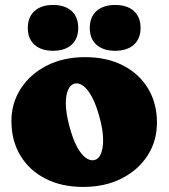

<svg xmlns="http://www.w3.org/2000/svg" viewBox="-20 -722 664 756"><path d="M315.5 -497Q401 -497 464.5 -464.2Q528 -431.5 563 -373.5Q598 -315.5 598 -239Q598 -167.5 561.5 -110.2Q525 -53 459.5 -19.5Q394 14 307.5 14Q222.5 14 159 -18.5Q95.5 -51 60.2 -109.5Q25 -168 25 -246Q25 -315.5 61.5 -372.5Q98 -429.5 163.2 -463.2Q228.5 -497 315.5 -497ZM353 -92Q369 -96.5 377.8 -117.5Q386.5 -138.5 386 -174.2Q385.5 -210 372.5 -258Q359 -309 342 -340.2Q325 -371.5 307 -384.5Q289 -397.5 272.5 -392.5Q257.5 -388.5 248.2 -368.5Q239 -348.5 239.2 -313Q239.5 -277.5 253 -226Q266.5 -175 283.2 -144Q300 -113 318.2 -100.2Q336.5 -87.5 353 -92ZM189 -522Q143 -522 116.2 -545.5Q89.5 -569 89.5 -612Q89.5 -655 116.2 -678.8Q143 -702.5 189 -702.5Q235.5 -702.5 261.8 -678.8Q288 -655 288 -612Q288 -569.5 261.8 -545.8Q235.5 -522 189 -522ZM433 -522Q387 -522 360.2 -545.5Q333.5 -569 333.5 -612Q333.5 -655 360.2 -678.8Q387 -702.5 433 -702.5Q480.5 -702.5 507 -678.8Q533.5 -655 533.5 -612Q533.5 -569.5 507 -545.8Q480.5 -522 433 -522Z"/></svg>

Font: Fraunces SuperSoft 9pt
Style: Regular
Weight: 900
Version: Version 1.000;[b76b70a41]